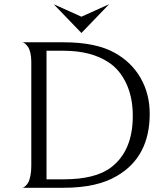

<svg xmlns="http://www.w3.org/2000/svg" viewBox="-20 -888 784 908"><path d="M365 -809 496 -868 365 -732 234 -868ZM533 -56Q439 0 282 0H85Q87 0 90 -1Q93 -2 100 -8Q107 -14 113 -24Q119 -34 123.5 -55Q128 -76 128 -104V-596Q128 -620 123.5 -638.5Q119 -657 112.5 -666Q106 -675 100 -680.5Q94 -686 90 -687L85 -688H281Q434 -688 523 -638Q602 -594 645 -519Q688 -444 688 -350Q688 -146 533 -56ZM494 -593Q411 -648 281 -648H200V-40H281Q432 -40 506 -97Q608 -175 608 -340Q608 -427 577.5 -492.5Q547 -558 494 -593Z"/></svg>

Font: Bellefair
Style: Regular
Weight: 400
Designer: Nick Shinn, Liron Lavi Turkenic
Foundry: Shinntype
Version: Version 1.003;PS 001.003;hotconv 1.0.88;makeotf.lib2.5.64775